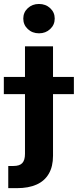

<svg xmlns="http://www.w3.org/2000/svg" viewBox="-73 -769 402 993"><path d="M56.2 -529.3H201.2V36.6Q201.2 92.3 179.4 129.6Q157.7 167 116.2 185.5Q74.7 204.1 14.6 204.1H-30.3V89.4H-3.4Q28.8 89.4 42.5 74.2Q56.2 59.1 56.2 26.9ZM-53.2 -282.2V-371.1H309.1V-282.2ZM128.9 -596.7Q94.2 -596.7 70.8 -618.7Q47.4 -640.6 47.4 -672.9Q47.4 -705.1 70.8 -726.8Q94.2 -748.5 128.4 -748.5Q163.1 -748.5 186.5 -726.8Q210 -705.1 210 -672.9Q210 -640.6 186.5 -618.7Q163.1 -596.7 128.9 -596.7Z"/></svg>

Font: Inter 24pt
Style: Bold
Weight: 700
Designer: Rasmus Andersson
Foundry: rsms
Version: Version 4.001;git-66647c0bb